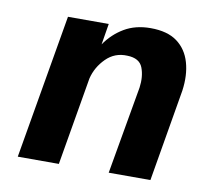

<svg xmlns="http://www.w3.org/2000/svg" viewBox="-60 -537 663 603"><g transform="rotate(10 271.5 -235.0)"><path d="M372 -280 323 0H456L506 -294Q513 -344 501.5 -384Q490 -424 459 -447Q428 -470 374 -470Q326 -470 290.5 -449Q255 -428 231 -393L242 -460H112L33 0H164L212 -281Q221 -318 249 -346Q277 -374 317 -372Q356 -371 366.5 -343.5Q377 -316 372 -280Z"/></g></svg>

Font: Jost* 600 Semi Italic
Style: Italic
Weight: 600
Italic angle: -10°
Version: Version 3.200; ttfautohint (v0.97) -l 8 -r 50 -G 200 -x 14 -